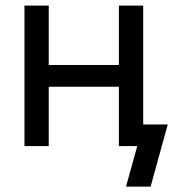

<svg xmlns="http://www.w3.org/2000/svg" viewBox="-20 -528 626 694"><path d="M453.6 0H476.1L435.5 146.5H524.4L586.4 -78.1H453.6ZM68.4 -507.8V0H156.2V-214.4H409.7V0H497.6V-507.8H409.7V-293H156.2V-507.8Z"/></svg>

Font: Giphurs SC
Style: Regular
Weight: 400
Version: Version 0.920